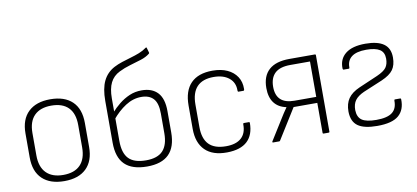

<svg xmlns="http://www.w3.org/2000/svg" viewBox="-67 -928 2533 1165"><g transform="rotate(-10 1199.5 -345.5)"><path d="M248 11Q161 11 113 -34.5Q65 -80 65 -167V-315Q65 -401 113 -447Q161 -493 248 -493Q336 -493 383.5 -447.5Q431 -402 431 -315V-167Q431 -81 383.5 -35Q336 11 248 11ZM248 -27Q317 -27 353 -64Q389 -101 389 -172V-310Q389 -381 353 -417.5Q317 -454 248 -454Q180 -454 143.5 -417.5Q107 -381 107 -310V-172Q107 -101 143.5 -64Q180 -27 248 -27Z M758 11Q666 11 621 -33Q576 -77 576 -168V-425Q576 -501 598.5 -547.5Q621 -594 668 -619Q691 -631 718.5 -640Q746 -649 774 -657Q802 -665 827.5 -675Q853 -685 873 -700Q876 -702 877.5 -701.5Q879 -701 880 -698L888 -670Q890 -665 887 -662Q865 -644 832 -633.5Q799 -623 762.5 -612.5Q726 -602 694 -586Q655 -567 636.5 -530Q618 -493 618 -433V-172Q618 -96 651.5 -61.5Q685 -27 758 -27Q829 -27 862 -62.5Q895 -98 895 -170V-292Q895 -355 869.5 -383Q844 -411 795 -411Q744 -411 697.5 -381Q651 -351 611 -302L610 -344Q635 -373 664.5 -396.5Q694 -420 728.5 -435Q763 -450 804 -450Q868 -450 902.5 -413Q937 -376 937 -299V-168Q937 -78 892.5 -33.5Q848 11 758 11Z M1251 11Q1162 12 1115.5 -34Q1069 -80 1069 -166V-310Q1069 -400 1114.5 -446.5Q1160 -493 1248 -493Q1301 -493 1339 -475.5Q1377 -458 1398 -426Q1419 -394 1418 -350Q1418 -340 1412 -340H1382Q1377 -340 1377 -348Q1378 -397 1343 -425.5Q1308 -454 1248 -454Q1180 -454 1145.5 -417.5Q1111 -381 1111 -308V-170Q1111 -98 1145.5 -62.5Q1180 -27 1251 -27Q1313 -27 1345 -56Q1377 -85 1376 -140Q1376 -147 1381 -147H1412Q1417 -147 1417 -142Q1417 -68 1375.5 -29Q1334 10 1251 11Z M1536 0Q1529 0 1532 -7L1607 -127Q1618 -145 1629 -162Q1640 -179 1652 -196V-197Q1603 -207 1577.5 -241Q1552 -275 1552 -332Q1552 -406 1594.5 -444Q1637 -482 1720 -482H1877Q1883 -482 1883 -476V-5Q1883 0 1877 0H1846Q1841 0 1841 -5V-190H1695L1579 -4Q1577 0 1573 0ZM1707 -227H1841V-445H1720Q1655 -445 1624.5 -416Q1594 -387 1594 -332Q1594 -280 1622 -253.5Q1650 -227 1707 -227Z M2176 11Q2095 11 2057 -16Q2019 -43 2018 -105Q2018 -154 2040 -185.5Q2062 -217 2110 -238L2226 -288Q2269 -307 2284 -327.5Q2299 -348 2299 -382Q2299 -421 2272 -438.5Q2245 -456 2189 -456Q2128 -456 2098.5 -433Q2069 -410 2070 -368Q2070 -361 2065 -361H2034Q2029 -361 2028 -368Q2026 -427 2067.5 -460Q2109 -493 2190 -493Q2265 -493 2303 -466Q2341 -439 2341 -382Q2341 -335 2320.5 -306.5Q2300 -278 2249 -256L2132 -207Q2094 -190 2077 -167Q2060 -144 2060 -107Q2061 -63 2088 -44.5Q2115 -26 2177 -26Q2244 -26 2274.5 -49.5Q2305 -73 2304 -122Q2304 -129 2309 -129H2340Q2344 -129 2345 -128Q2346 -127 2346 -123Q2348 -58 2308 -23.5Q2268 11 2176 11Z"/></g></svg>

Font: Sofia Sans Semi Condensed ExtraLight
Style: Regular
Weight: 250
Version: Version 4.100